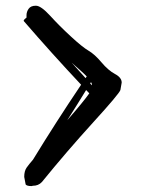

<svg xmlns="http://www.w3.org/2000/svg" viewBox="-20 -584 497 654"><path d="M70.8 -524.9C69.8 -523.9 67.6 -521.9 64.2 -518.8C60.8 -515.7 59.9 -513.3 61.5 -511.7C124.7 -438.5 189.6 -366.4 256.3 -295.4C200 -211.8 145.3 -126.6 92.3 -40C83.5 -29.9 76.3 -21 70.8 -13.2C65.3 -5.4 62.5 5.2 62.5 18.6L67.4 44.4C70.3 48 76.8 49.8 86.9 49.8H87.9L91.8 48.8C104.5 48.8 114.7 44.6 122.6 36.1C179.2 -33.5 237.2 -101 296.6 -166.3C356 -231.5 387.2 -268.6 390.1 -277.3L394.5 -302.7C394.5 -314.1 386.9 -323.9 371.6 -332C356.3 -340.2 341 -353.4 325.7 -371.6C310.4 -389.8 295.7 -403.1 281.5 -411.4C267.3 -419.7 247.2 -435.9 221.2 -460C195.1 -484 171.7 -507.5 150.9 -530.3C130 -553.1 113.9 -564.5 102.5 -564.5H101.6C90.5 -564.5 82.5 -561 77.6 -554.2C72.8 -547.4 70.3 -540 70.3 -532.2V-526.9ZM273.4 -277.3C277 -273.4 280.6 -269.7 284.2 -266.1C271.5 -247.9 246.4 -217.3 209 -174.3C230.8 -208.5 252.3 -242.8 273.4 -277.3ZM293 -293.5C291 -295.7 289.1 -297.9 287.1 -299.8C288.1 -301.1 289.1 -302.6 290 -304.2C292 -300.9 293 -298.7 293 -297.4ZM271.5 -317.9C255.9 -335.4 240.1 -353 224.1 -370.6C235.2 -360.8 245.4 -351.8 254.6 -343.5C263.9 -335.2 270.8 -328.6 275.4 -323.7Z"/></svg>

Font: Drukaatie burti
Style: Regular
Weight: 400
Version: Version 0.14.4